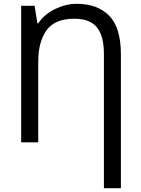

<svg xmlns="http://www.w3.org/2000/svg" viewBox="-20 -745 738 1005"><path d="M381.8 -725.1C343.3 -725.1 305.7 -715.8 268.1 -697.8C230.5 -679.2 201.2 -654.3 180.2 -623H175.8L161.1 -714.8H90.8V0H180.2V-422.9C180.2 -491.7 194.8 -545.9 223.6 -586.4C252.4 -627 301.3 -647 369.1 -647C480 -647 523.9 -585.4 523.9 -460.9V240.2H612.8V-460.9C612.8 -553.7 592.3 -621.1 551.8 -662.6C510.7 -704.1 454.1 -725.1 381.8 -725.1Z"/></svg>

Font: Avrile Sans
Style: Regular
Weight: 400
Designer: Monotype Design Team, Google (font), Stefan Peev (BGR Cyrillic), Cristiano Sobral (main changes)
Foundry: The Avrile Sans Project Authors
Version: Version 3.110